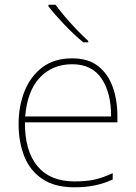

<svg xmlns="http://www.w3.org/2000/svg" viewBox="-20 -786 580 816"><path d="M287 -538Q355 -538 397 -505Q439 -472 459 -416.5Q479 -361 479 -291V-266H86Q85 -145 139 -80Q193 -15 296 -15Q344 -15 378.5 -22Q413 -29 459 -50V-23Q421 -6 382.5 2Q344 10 296 10Q213 10 160.5 -25Q108 -60 83.5 -121Q59 -182 59 -259Q59 -334 84 -397.5Q109 -461 159.5 -499.5Q210 -538 287 -538ZM287 -513Q203 -513 149.5 -456.5Q96 -400 87 -291H452Q453 -390 412 -451.5Q371 -513 287 -513ZM216 -766Q231 -745 255 -716.5Q279 -688 306 -660Q333 -632 355 -612V-606H334Q294 -639 253 -682Q212 -725 186 -759V-766Z"/></svg>

Font: Noto Sans Bengali Thin
Style: Regular
Weight: 100
Designer: Jelle Bosma - Monotype Design Team
Foundry: Monotype Imaging Inc.
Version: Version 2.003; ttfautohint (v1.8.4.7-5d5b)